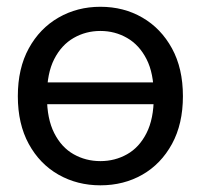

<svg xmlns="http://www.w3.org/2000/svg" viewBox="-20 -543 601 575"><path d="M86 -231V-296.2H480V-231ZM280.6 12Q211.5 12 155.2 -19.9Q99 -51.9 66.2 -111.8Q33.4 -171.7 33.4 -254.9Q33.4 -338.3 66.2 -398.1Q99 -458 155.2 -490.3Q211.5 -522.7 280.6 -522.7Q350.6 -522.7 406.4 -490.3Q462.2 -458 495 -398.1Q527.8 -338.3 527.8 -254.9Q527.8 -171.7 495 -111.8Q462.2 -51.9 406.4 -19.9Q350.6 12 280.6 12ZM120.7 -252.3Q120.7 -187.2 142.4 -144.4Q164.1 -101.6 200.5 -81.1Q236.9 -60.5 280.6 -60.5Q324.3 -60.5 360.7 -81.1Q397.1 -101.6 418.8 -144.4Q440.5 -187.2 440.5 -252.3V-257.7Q440.5 -323.6 418.8 -366Q397.1 -408.4 360.7 -429.3Q324.3 -450.3 280.6 -450.3Q236.9 -450.3 200.5 -429.3Q164.1 -408.4 142.4 -366Q120.7 -323.6 120.7 -257.7Z"/></svg>

Font: TikTok Sans Light
Style: Regular
Weight: 300
Version: Version 4.000